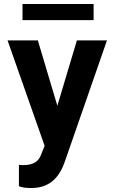

<svg xmlns="http://www.w3.org/2000/svg" viewBox="-20 -731 578 964"><path d="M18 -528 204 1 188 41C175 80 148 98 96 98C89 98 82 97 75 97V204C93 211 113 213 137 213C237 213 281 151 306 79L517 -528H366L268 -200L170 -528ZM93 -630H450V-711H93Z"/></svg>

Font: Asimov Pro
Style: Bd
Weight: 700
Designer: Google
Version: Version 2.000980; 2014